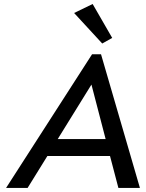

<svg xmlns="http://www.w3.org/2000/svg" viewBox="-20 -920 715 940"><path d="M427.7 -505.9 497.1 -239.3H262.7ZM115.2 0 211.9 -156.2H518.6L559.6 0H665L474.6 -654.3H430.7L9.8 0ZM433.6 -900.4 342.8 -856.4 480.5 -707 529.3 -734.4Z"/></svg>

Font: Sen-gleads
Style: Italic
Weight: 400
Designer: Kosal Sen, Philatype
Foundry: Philatype
Version: Version 1.004; ttfautohint (v1.8.3)